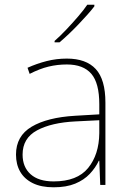

<svg xmlns="http://www.w3.org/2000/svg" viewBox="-20 -786 551 816"><path d="M264 -537Q346 -537 387 -492.5Q428 -448 428 -350V0H406L402 -103H400Q386 -73 361.5 -47Q337 -21 299.5 -5.5Q262 10 208 10Q155 10 119.5 -7.5Q84 -25 66 -56Q48 -87 48 -129Q48 -208 114.5 -247.5Q181 -287 299 -294L402 -300V-343Q402 -433 368 -472.5Q334 -512 264 -512Q224 -512 186.5 -503Q149 -494 106 -472L97 -498Q137 -516 178.5 -526.5Q220 -537 264 -537ZM301 -270Q199 -265 137.5 -232Q76 -199 76 -129Q76 -76 110 -45.5Q144 -15 208 -15Q308 -15 354.5 -72Q401 -129 402 -220V-275ZM381 -759Q368 -742 350.5 -722.5Q333 -703 313.5 -682.5Q294 -662 273.5 -642.5Q253 -623 233 -606H212V-612Q235 -632 261.5 -660Q288 -688 312.5 -716.5Q337 -745 351 -766H381Z"/></svg>

Font: Noto Sans Hebrew Thin Thin
Style: Regular
Weight: 250
Version: Version 3.001